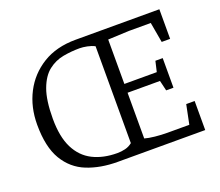

<svg xmlns="http://www.w3.org/2000/svg" viewBox="-110 -805 1105 963"><g transform="rotate(-20 442.5 -324.0)"><path d="M365 0Q274 0 202.5 -28.5Q131 -57 90 -125.5Q49 -194 49 -313Q49 -407 88 -482.5Q127 -558 200 -603Q273 -648 376 -648H823V-490H778L759 -598H642L530 -593V-356H703L716 -412H755V-254H716L703 -309H530V-65Q550 -59 583.5 -55.5Q617 -52 648 -52H766L787 -155H832V0ZM379 -42Q400 -42 421 -47Q442 -52 459 -66V-583Q442 -592 419.5 -596.5Q397 -601 380 -601Q335 -601 291.5 -593Q248 -585 212 -557Q176 -529 154.5 -471Q133 -413 133 -314Q133 -218 163 -158Q193 -98 248.5 -70Q304 -42 379 -42Z"/></g></svg>

Font: Faustina Light
Style: Regular
Weight: 300
Designer: Alfonso Garcia
Foundry: http://www.omnibus-type.com
Version: Version 1.200